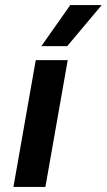

<svg xmlns="http://www.w3.org/2000/svg" viewBox="-20 -737 421 757"><path d="M121 -500H247L159 0H33ZM257 -717H381L245 -555H143Z"/></svg>

Font: Sarabun
Style: Bold Italic
Weight: 700
Italic angle: -10°
Designer: Suppakit Chalermlarp | Katatrad Co.,Ltd.
Foundry: Cadson Demak Co.,Ltd.
Version: Version 1.000; ttfautohint (v1.6)